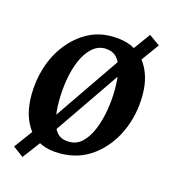

<svg xmlns="http://www.w3.org/2000/svg" viewBox="-86 -543 607 674"><g transform="rotate(15 218.0 -206.0)"><path d="M56 59 18 31 77 -49 95 -61 309 -373 319 -390 378 -471 417 -443 361 -366 343 -354 129 -42 119 -25ZM199 -35Q227 -34 247.5 -53.5Q268 -73 281.5 -106Q295 -139 301.5 -178Q308 -217 308 -255Q308 -295 301.5 -323.5Q295 -352 280 -367.5Q265 -383 238 -384Q211 -384 190 -364.5Q169 -345 155.5 -313Q142 -281 135.5 -242Q129 -203 129 -165Q129 -124 135.5 -95.5Q142 -67 157 -51Q172 -35 199 -35ZM179 13Q103 13 66.5 -34.5Q30 -82 30 -159Q30 -213 46 -262.5Q62 -312 92.5 -350.5Q123 -389 164.5 -411Q206 -433 257 -431Q332 -429 369.5 -381.5Q407 -334 407 -260Q407 -188 379 -126Q351 -64 299.5 -25.5Q248 13 179 13Z"/></g></svg>

Font: Yrsa Medium
Style: Italic
Weight: 500
Italic angle: -7.10001°
Designer: Anna Giedrys (Yrsa+Rasa design), David Brezina (Yrsa art-direction, Rasa art-direction, design)
Foundry: Rosetta Type Foundry
Version: Version 2.004